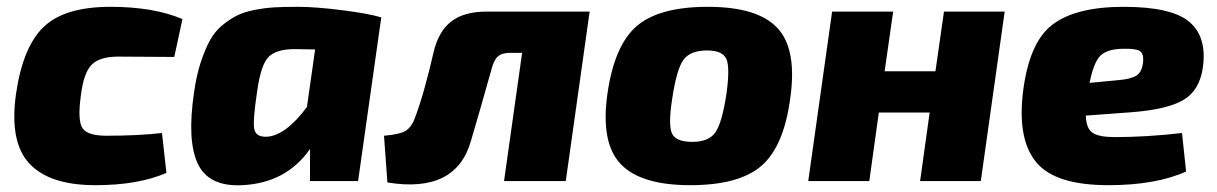

<svg xmlns="http://www.w3.org/2000/svg" viewBox="-20 -531 3568 563"><path d="M455 -141 468 -24Q385 12 260 12Q125 12 66 -51.5Q7 -115 27 -256Q47 -394 108.5 -452.5Q170 -511 304 -511Q431 -511 515 -475L491 -364L327 -365Q272 -365 248.5 -341Q225 -317 217 -250Q207 -177 222 -155Q237 -133 292 -133Q386 -133 455 -141Z M1030 0H889V-94Q819 6 690 12Q592 17 560 -51Q528 -119 549 -260Q556 -310 568.5 -348Q581 -386 595.5 -412.5Q610 -439 632 -457Q654 -475 675 -485.5Q696 -496 727 -502Q758 -508 785.5 -509.5Q813 -511 853 -511Q906 -511 984 -501Q1062 -491 1098 -480ZM904 -386 844 -387Q791 -387 768 -364.5Q745 -342 734 -263Q721 -177 725.5 -153Q730 -129 762 -130Q817 -133 880 -217Z M1709 -497 1639 0H1458L1511 -376H1475Q1452 -376 1440 -365.5Q1428 -355 1421 -327Q1385 -199 1361 -118Q1317 37 1116 4L1106 -133Q1155 -137 1172 -149Q1187 -160 1195 -181Q1222 -250 1251 -376Q1265 -438 1302.5 -467.5Q1340 -497 1407 -497Z M2056 -511Q2202 -511 2260 -448.5Q2318 -386 2297 -241Q2278 -101 2212.5 -44.5Q2147 12 2004 12Q1859 12 1800 -50Q1741 -112 1761 -255Q1781 -397 1846.5 -454Q1912 -511 2056 -511ZM2053 -383Q2004 -383 1984 -355.5Q1964 -328 1951 -241Q1939 -164 1950.5 -139.5Q1962 -115 2010 -115Q2058 -115 2077.5 -142.5Q2097 -170 2110 -255Q2121 -333 2110 -358Q2099 -383 2053 -383Z M2926 -497 2856 0H2678L2706 -201H2557L2529 0H2350L2420 -497H2599L2574 -322H2723L2748 -497Z M3446 -141 3458 -28Q3369 12 3230 12Q3076 12 3020 -53.5Q2964 -119 2979 -255Q2996 -404 3064.5 -457.5Q3133 -511 3275 -511Q3416 -511 3468 -466.5Q3520 -422 3507 -332Q3497 -265 3449.5 -237.5Q3402 -210 3299 -202L3164 -192Q3165 -154 3184 -141.5Q3203 -129 3248 -129Q3343 -129 3446 -141ZM3175 -288 3259 -296Q3296 -299 3312.5 -309.5Q3329 -320 3332 -350Q3334 -374 3322 -381.5Q3310 -389 3272 -388Q3226 -387 3206.5 -367.5Q3187 -348 3175 -288Z"/></svg>

Font: Ezarion Extra Bold
Style: Italic
Weight: 800
Italic angle: -8°
Designer: Natanael Gama
Version: Version 1.001;PS 001.001;hotconv 1.0.70;makeotf.lib2.5.58329